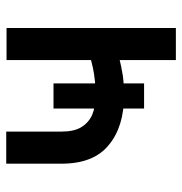

<svg xmlns="http://www.w3.org/2000/svg" viewBox="-4 -583 587 619"><g transform="rotate(-90 289.5 -273.5)"><path d="M330.1 -394.5Q330.1 -321.3 330.1 -102.5Q309.6 -102.5 249 -102.5Q249 -175.8 249 -394.5Q269.5 -394.5 330.1 -394.5ZM508.8 -545.9Q508.8 -409.2 508.8 0Q483.4 0 405.3 0Q405.3 -136.7 405.3 -545.9Q431.6 -545.9 508.8 -545.9ZM463.9 -292Q463.9 -269.5 463.9 -200.2Q439.5 -190.4 412.1 -182.6Q384.8 -175.8 354.5 -170.9Q324.2 -167 292 -167Q190.4 -167 130.9 -216.8Q71.3 -265.6 71.3 -368.2Q71.3 -427.7 71.3 -546.9Q97.7 -546.9 174.8 -546.9Q174.8 -502 174.8 -368.2Q174.8 -329.1 188.5 -305.7Q203.1 -281.2 229.5 -269.5Q255.9 -258.8 292 -258.8Q339.8 -258.8 380.9 -267.6Q420.9 -276.4 463.9 -292Z"/></g></svg>

Font: DeepSea
Style: Medium
Weight: 500
Designer: Stem
Version: Version 3.019;git-0a5106e0b